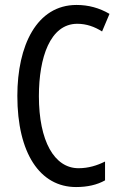

<svg xmlns="http://www.w3.org/2000/svg" viewBox="-20 -745 486 775"><path d="M292 -649C329 -649 362 -637 392 -618L422 -689C381 -713 337 -725 289 -725C128 -725 50 -561 50 -358C50 -127 141 10 287 10C333 10 372 1 404 -17V-93C372 -77 337 -66 297 -66C199 -66 137 -176 137 -357C137 -512 182 -649 292 -649Z"/></svg>

Font: Noto Sans Arabic ExtCond
Style: Regular
Weight: 400
Width: 2
Designer: Monotype Design Team, Nadine Chahine, Nizar Qandah and Khaled Hosny
Foundry: Monotype Imaging Inc.
Version: Version 2.012